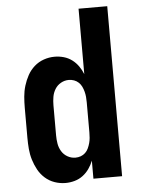

<svg xmlns="http://www.w3.org/2000/svg" viewBox="-53 -777 606 827"><g transform="rotate(-5 250.0 -363.5)"><path d="M197 8Q173 8 150 0Q127 -8 109 -24Q91 -40 79.5 -61Q68 -82 61 -105Q54 -128 52 -152Q50 -176 50 -200V-330Q50 -354 52 -378Q54 -402 61 -425Q68 -448 79.5 -469Q91 -490 109 -506Q127 -522 150 -530Q173 -538 197 -538Q217 -538 236.5 -532.5Q256 -527 272 -515Q288 -503 299.5 -486.5Q311 -470 318 -452V-735H442V0H318V-78Q311 -60 299.5 -43.5Q288 -27 272 -15Q256 -3 236.5 2.5Q217 8 197 8ZM249 -97Q249 -97 249 -97Q249 -97 249 -97Q261 -97 272 -101Q283 -105 291.5 -113Q300 -121 305 -132Q310 -143 313 -154Q316 -165 317 -176.5Q318 -188 318 -200V-330Q318 -342 317 -353.5Q316 -365 313 -376.5Q310 -388 305 -398.5Q300 -409 291.5 -417Q283 -425 272 -429Q261 -433 249 -433Q231 -433 215 -424Q199 -415 189.5 -399.5Q180 -384 177 -366Q174 -348 174 -330V-200Q174 -182 177 -164Q180 -146 189.5 -130.5Q199 -115 215 -106Q231 -97 249 -97Z"/></g></svg>

Font: iosevka_custom_sans_ss08 XBd
Style: Regular
Weight: 800
Designer: Belleve Invis
Foundry: Belleve Invis
Version: Version 10.3.0; ttfautohint (v1.8.3)